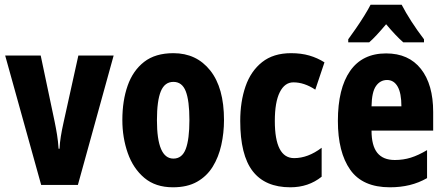

<svg xmlns="http://www.w3.org/2000/svg" viewBox="-20 -786 1891 816"><path d="M155 0 2 -550H153L212 -270Q218 -241 222.5 -213Q227 -185 229 -154H233Q234 -178 238.5 -206Q243 -234 250 -265L313 -550H463L311 0Z M932 -276Q932 -221 920.5 -169.5Q909 -118 884 -77.5Q859 -37 817.5 -13.5Q776 10 715 10Q641 10 593.5 -30Q546 -70 523 -135.5Q500 -201 500 -276Q500 -358 522.5 -422Q545 -486 592.5 -523Q640 -560 717 -560Q815 -560 873.5 -486.5Q932 -413 932 -276ZM647 -275Q647 -112 717 -112Q754 -112 769.5 -153Q785 -194 785 -276Q785 -358 769.5 -398Q754 -438 717 -438Q680 -438 663.5 -398Q647 -358 647 -275Z M1214 10Q1107 10 1054 -58.5Q1001 -127 1001 -272Q1001 -354 1023.5 -419Q1046 -484 1094 -522Q1142 -560 1217 -560Q1260 -560 1294.5 -550Q1329 -540 1359 -521L1320 -405Q1273 -436 1227 -436Q1190 -436 1169 -394Q1148 -352 1148 -272Q1148 -114 1230 -114Q1289 -114 1347 -158V-35Q1291 10 1214 10Z M1621 -559Q1717 -559 1769 -493Q1821 -427 1821 -310V-231H1559Q1559 -167 1583.5 -136.5Q1608 -106 1658 -106Q1694 -106 1726 -116Q1758 -126 1795 -148V-29Q1760 -9 1721 0.5Q1682 10 1637 10Q1521 10 1468.5 -64.5Q1416 -139 1416 -272Q1416 -410 1468 -484.5Q1520 -559 1621 -559ZM1625 -446Q1596 -446 1578 -420.5Q1560 -395 1559 -334H1686Q1686 -390 1670 -418Q1654 -446 1625 -446ZM1687 -766Q1704 -733 1728.5 -695Q1753 -657 1782 -619V-606H1694Q1678 -620 1660 -639Q1642 -658 1621 -683Q1600 -658 1581.5 -638Q1563 -618 1549 -606H1460V-619Q1474 -638 1493 -665.5Q1512 -693 1529 -720.5Q1546 -748 1555 -766Z"/></svg>

Font: Noto Sans Myanmar UI ExtraCondensed ExtraBold
Style: Regular
Weight: 800
Width: 2
Designer: Monotype Design Team
Foundry: Monotype Imaging Inc.
Version: Version 2.103; ttfautohint (v1.8.4.7-5d5b)